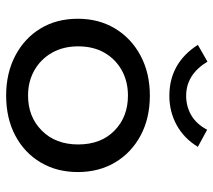

<svg xmlns="http://www.w3.org/2000/svg" viewBox="-56 -646 711 640"><g transform="rotate(90 300.0 -326.5)"><path d="M299 9Q224 9 166 -21.5Q108 -52 75.5 -105.5Q43 -159 43 -230Q43 -300 75.5 -354Q108 -408 166 -439Q224 -470 299 -470Q375 -470 432.5 -439Q490 -408 522 -354Q554 -300 554 -230Q554 -160 522 -106Q490 -52 432.5 -21.5Q375 9 299 9ZM299 -64Q370 -64 416 -110Q462 -156 462 -231Q462 -307 416 -352Q370 -397 299 -397Q252 -397 215 -376.5Q178 -356 156.5 -319Q135 -282 135 -231Q135 -181 156.5 -143.5Q178 -106 215 -85Q252 -64 299 -64ZM413 -661 470 -630Q442 -584 397.5 -559.5Q353 -535 300 -535Q191 -535 130 -630L186 -662Q229 -591 300 -591Q335 -591 364.5 -608Q394 -625 413 -661Z"/></g></svg>

Font: Inconsolata Expanded Medium
Style: Regular
Weight: 500
Width: 7
Monospace: yes
Designer: Raph Levien, Cyreal, Brenton Simpson
Foundry: Raph Levien, Cyreal, Google
Version: Version 3.001; ttfautohint (v1.8.2.53-6de2)